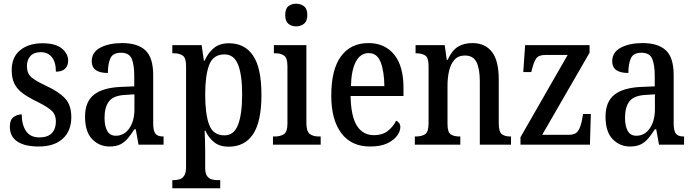

<svg xmlns="http://www.w3.org/2000/svg" viewBox="-20 -779 3737 1034"><path d="M189 10Q113 10 73 -17Q33 -44 33 -96Q33 -134 53 -148.5Q73 -163 97 -163Q97 -108 120 -73.5Q143 -39 192 -39Q237 -39 259 -62Q281 -85 281 -125Q281 -161 259 -182Q237 -203 181 -231Q133 -254 102.5 -276.5Q72 -299 57.5 -328.5Q43 -358 43 -401Q43 -472 89 -509Q135 -546 209 -546Q279 -546 313 -518Q347 -490 347 -452Q347 -425 330.5 -409Q314 -393 281 -393Q281 -444 259.5 -471Q238 -498 200 -498Q163 -498 144 -477.5Q125 -457 125 -423Q125 -384 148.5 -363.5Q172 -343 230 -316Q297 -285 330.5 -249Q364 -213 364 -148Q364 -74 318 -32Q272 10 189 10Z M570 10Q515 10 476.5 -29.5Q438 -69 438 -151Q438 -231 486 -269Q534 -307 632 -311L703 -314V-373Q703 -429 689.5 -462Q676 -495 631 -495Q588 -495 574.5 -465Q561 -435 561 -386Q474 -386 474 -449Q474 -498 520.5 -522.5Q567 -547 638 -547Q721 -547 763 -508Q805 -469 805 -374V-116Q805 -74 817 -59Q829 -44 858 -44H861V0H726L711 -83H704Q686 -55 668.5 -34Q651 -13 628 -1.5Q605 10 570 10ZM604 -48Q649 -48 676.5 -88Q704 -128 704 -191V-271L656 -268Q592 -265 567.5 -234Q543 -203 543 -145Q543 -100 557.5 -74Q572 -48 604 -48Z M908 235V191H916Q932 191 947 186.5Q962 182 972 167Q982 152 982 121V-424Q982 -468 963.5 -480Q945 -492 918 -492H908V-536H1066L1078 -452H1082Q1100 -494 1131.5 -520Q1163 -546 1213 -546Q1298 -546 1343 -479.5Q1388 -413 1388 -268Q1388 -124 1343 -56.5Q1298 11 1211 11Q1164 11 1134 -12.5Q1104 -36 1086 -75H1082Q1083 -51 1084 -21.5Q1085 8 1085 38V125Q1085 154 1094.5 168Q1104 182 1119 186.5Q1134 191 1150 191H1166V235ZM1189 -50Q1240 -50 1262 -107Q1284 -164 1284 -271Q1284 -376 1262 -431Q1240 -486 1189 -486Q1128 -486 1106.5 -429.5Q1085 -373 1085 -270Q1085 -164 1106.5 -107Q1128 -50 1189 -50Z M1575 -637Q1550 -637 1533 -651Q1516 -665 1516 -698Q1516 -732 1533 -745.5Q1550 -759 1575 -759Q1599 -759 1617 -745.5Q1635 -732 1635 -698Q1635 -665 1617 -651Q1599 -637 1575 -637ZM1450 0V-44H1461Q1490 -44 1509 -56.5Q1528 -69 1528 -113V-423Q1528 -466 1510.5 -479Q1493 -492 1464 -492H1455V-536H1630V-117Q1630 -71 1648.5 -57.5Q1667 -44 1696 -44H1707V0Z M1973 10Q1872 10 1818 -62Q1764 -134 1764 -264Q1764 -405 1816.5 -476Q1869 -547 1964 -547Q2052 -547 2102.5 -485.5Q2153 -424 2153 -305V-262H1868Q1870 -153 1902 -102Q1934 -51 1995 -51Q2039 -51 2068.5 -74Q2098 -97 2113 -129Q2122 -126 2129 -117Q2136 -108 2136 -94Q2136 -72 2118.5 -48Q2101 -24 2065.5 -7Q2030 10 1973 10ZM2050 -315Q2049 -395 2030 -444Q2011 -493 1966 -493Q1921 -493 1896.5 -447Q1872 -401 1870 -315Z M2214 0V-44H2220Q2250 -44 2269 -56Q2288 -68 2288 -115V-425Q2288 -469 2269.5 -480.5Q2251 -492 2223 -492H2218V-536H2375L2386 -457H2391Q2413 -506 2445 -526.5Q2477 -547 2524 -547Q2592 -547 2629 -500Q2666 -453 2666 -351V-116Q2666 -69 2682.5 -56.5Q2699 -44 2727 -44H2732V0H2564V-343Q2564 -407 2546.5 -443.5Q2529 -480 2484 -480Q2448 -480 2427.5 -457Q2407 -434 2398.5 -397Q2390 -360 2390 -318V-111Q2390 -66 2408 -55Q2426 -44 2454 -44H2459V0Z M2783 0V-40L3037 -483H2916Q2881 -483 2868 -464.5Q2855 -446 2845 -406L2841 -391H2798L2808 -536H3155V-495L2900 -53H3046Q3079 -53 3093.5 -74.5Q3108 -96 3115 -137L3120 -165H3162L3157 0Z M3373 10Q3318 10 3279.5 -29.5Q3241 -69 3241 -151Q3241 -231 3289 -269Q3337 -307 3435 -311L3506 -314V-373Q3506 -429 3492.5 -462Q3479 -495 3434 -495Q3391 -495 3377.5 -465Q3364 -435 3364 -386Q3277 -386 3277 -449Q3277 -498 3323.5 -522.5Q3370 -547 3441 -547Q3524 -547 3566 -508Q3608 -469 3608 -374V-116Q3608 -74 3620 -59Q3632 -44 3661 -44H3664V0H3529L3514 -83H3507Q3489 -55 3471.5 -34Q3454 -13 3431 -1.5Q3408 10 3373 10ZM3407 -48Q3452 -48 3479.5 -88Q3507 -128 3507 -191V-271L3459 -268Q3395 -265 3370.5 -234Q3346 -203 3346 -145Q3346 -100 3360.5 -74Q3375 -48 3407 -48Z"/></svg>

Font: Noto Serif Lao Condensed Medium
Style: Regular
Weight: 500
Width: 3
Designer: Monotype Design Team
Foundry: Monotype Imaging Inc.
Version: Version 2.003; ttfautohint (v1.8.4.7-5d5b)